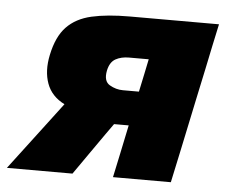

<svg xmlns="http://www.w3.org/2000/svg" viewBox="-85 -548 701 595"><g transform="rotate(5 265.0 -250.0)"><path d="M-43 0Q-14.5 -37.5 14.2 -75.5Q43 -113.5 71 -150.5L117.5 -212Q76.5 -232.5 62.5 -271.2Q48.5 -310 59 -360Q71 -418 100 -448.2Q129 -478.5 177.2 -489.5Q225.5 -500.5 295.5 -500.5H573Q565.5 -465.5 558.2 -431.5Q551 -397.5 542.8 -357.5Q534.5 -317.5 523 -264.5L512.5 -214.5Q499 -151.5 488.8 -102Q478.5 -52.5 467 0H287Q295.5 -39 303.2 -76.2Q311 -113.5 320.5 -159L321.5 -164H276L251.5 -129.5Q229 -97 206 -64.5Q183 -32 161 0ZM294 -271H344Q350 -300 355.5 -325.2Q361 -350.5 365.5 -373.5H304Q280 -373.5 262.5 -363.8Q245 -354 239.5 -327Q233 -294 252.8 -282.5Q272.5 -271 294 -271Z"/></g></svg>

Font: Commissioner ExtraBold
Style: Italic
Weight: 800
Italic angle: -12°
Designer: Kostas Bartsokas
Foundry: Kostas Bartsokas
Version: Version 1.000; ttfautohint (v1.8.3)